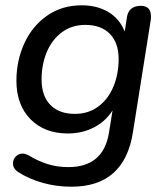

<svg xmlns="http://www.w3.org/2000/svg" viewBox="-20 -516 631 725"><path d="M49 134Q29 121 29 101Q29 86 39.5 75Q50 64 65 64Q75 64 87 70Q123 92 159.5 103.5Q196 115 238 115Q369 115 391 -12L405 -99Q379 -58 335 -35Q291 -12 236 -12Q148 -12 95 -66Q42 -120 42 -211Q42 -287 72 -352.5Q102 -418 158 -457Q214 -496 289 -496Q346 -496 388.5 -471Q431 -446 451 -397L459 -449Q465 -494 512 -494Q550 -494 550 -454Q550 -444 549 -439L482 -17Q450 189 250 189Q193 189 141.5 174.5Q90 160 49 134ZM428 -293Q428 -354 395 -388Q362 -422 302 -422Q251 -422 213.5 -394Q176 -366 156.5 -319Q137 -272 137 -216Q137 -154 170 -120Q203 -86 263 -86Q314 -86 351.5 -114Q389 -142 408.5 -189.5Q428 -237 428 -293Z"/></svg>

Font: SN Pro
Style: Italic
Weight: 400
Italic angle: -9°
Designer: Tobias Whetton
Foundry: Supernotes
Version: Version 1.003